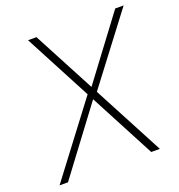

<svg xmlns="http://www.w3.org/2000/svg" viewBox="-128 -814 860 921"><g transform="rotate(-20 302.0 -353.0)"><path d="M116 -706H159L532 0H488ZM20 0 300 -370 319 -342 63 0ZM317 -380 561 -706H604L336 -353Z"/></g></svg>

Font: Josefin Sans Thin ExtraLight
Style: Italic
Weight: 250
Italic angle: -7°
Version: Version 2.000